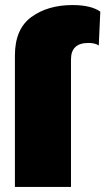

<svg xmlns="http://www.w3.org/2000/svg" viewBox="-20 -740 417 760"><path d="M39 0V-520Q39 -625 104 -672.5Q169 -720 267 -720Q340 -720 377 -694L371 -560Q356 -570 330 -570Q261 -570 261 -505V0Z"/></svg>

Font: Elaine Sans Black
Style: Regular
Weight: 900
Designer: Wei Huang
Foundry: Wei Huang
Version: Version 2.001;December 24, 2019;FontCreator 12.0.0.2547 64-b